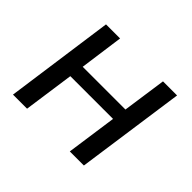

<svg xmlns="http://www.w3.org/2000/svg" viewBox="-116 -649 810 810"><g transform="rotate(45 289.5 -243.5)"><path d="M529 -487 460 0H376L408 -226H153L121 0H37L105 -487H189L162 -291H417L445 -487Z"/></g></svg>

Font: Exo 2.0
Style: Italic
Weight: 400
Italic angle: -8°
Designer: Natanael Gama
Version: Version 1.001;PS 001.001;hotconv 1.0.70;makeotf.lib2.5.58329